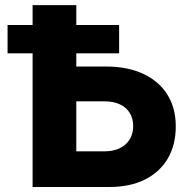

<svg xmlns="http://www.w3.org/2000/svg" viewBox="-20 -748 751 768"><path d="M219.2 -481.9H403.8Q489.7 -481.9 552.5 -452.9Q615.2 -423.8 649.2 -370.1Q683.1 -316.4 683.1 -242.7Q683.1 -168 650.9 -113.5Q618.7 -59.1 559.1 -29.5Q499.5 0 417.5 0H110.4V-727.5H285.2V-142.6H396Q450.2 -142.6 481.4 -169.9Q512.7 -197.3 512.7 -244.1Q512.7 -274.9 498.5 -297.1Q484.4 -319.3 458.3 -331.1Q432.1 -342.8 396 -342.8H219.2ZM10.3 -534.7V-647.9H456.5V-534.7Z"/></svg>

Font: Inter 28pt ExtraBold
Style: Regular
Weight: 800
Designer: Rasmus Andersson
Foundry: rsms
Version: Version 4.001;git-66647c0bb